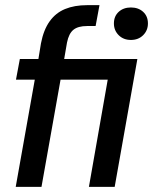

<svg xmlns="http://www.w3.org/2000/svg" viewBox="-20 -725 594 745"><path d="M41 0 115 -416H42L57 -496H129L139 -557Q149 -609 172.5 -642Q196 -675 232.5 -690Q269 -705 318 -705H366L351 -624H318Q283 -624 265 -609.5Q247 -595 240 -560L229 -496H513L425 0H325L398 -416H215L141 0ZM488 -570Q459 -570 440.5 -588.5Q422 -607 422 -634Q422 -662 440.5 -679Q459 -696 488 -696Q517 -696 535.5 -679Q554 -662 554 -634Q554 -607 535.5 -588.5Q517 -570 488 -570Z"/></svg>

Font: DM Sans 36pt Medium
Style: Italic
Weight: 500
Italic angle: -10°
Designer: Colophon Foundry, Jonny Pinhorn
Foundry: Colophon Foundry
Version: Version 4.004;gftools[0.9.30]